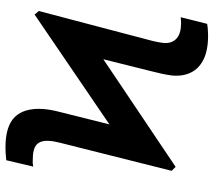

<svg xmlns="http://www.w3.org/2000/svg" viewBox="-60 -718 787 708"><g transform="rotate(-90 334.0 -363.5)"><path d="M73.2 -109.9 58.6 -124.5 141.6 -293.9 634.8 -629.9 647.9 -614.3 552.2 -431.6ZM58.6 -124.5 161.6 -534.2Q164.6 -545.9 166.5 -556.2Q168.5 -566.4 168.9 -575.7Q171.4 -607.9 155 -622.6Q138.7 -637.2 97.7 -636.7Q88.9 -637.2 84 -636.5Q79.1 -635.7 74.2 -634.8L97.7 -734.4Q109.4 -735.8 122.6 -736.6Q135.7 -737.3 145 -737.3Q224.1 -737.3 257.6 -702.4Q291 -667.5 286.6 -599.1Q284.7 -571.3 275.4 -536.1L199.7 -233.4ZM556.6 9.8Q502.9 9.8 469 -7.1Q435.1 -23.9 420.7 -54.2Q406.2 -84.5 410.2 -124.5Q412.6 -142.1 417 -162.6Q421.4 -183.1 427.2 -205.1L498.5 -490.2L647.9 -614.3L542 -211.9Q536.1 -190.4 533.2 -174.6Q530.3 -158.7 529.8 -150.4Q528.8 -122.1 547.1 -106Q565.4 -89.8 603 -89.8Q608.4 -89.8 614.3 -90.1Q620.1 -90.3 625 -91.3L600.6 6.3Q590.3 8.3 577.9 9Q565.4 9.8 556.6 9.8Z"/></g></svg>

Font: Inter Tight SemiBold
Style: Italic
Weight: 600
Italic angle: -9.39999°
Designer: Rasmus Andersson
Foundry: rsms
Version: Version 3.004